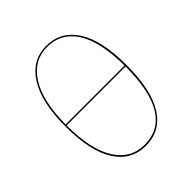

<svg xmlns="http://www.w3.org/2000/svg" viewBox="-193 -815 950 950"><g transform="rotate(-45 282.0 -340.5)"><path d="M497 -342Q497 -168 441.5 -79.5Q386 9 282 9Q181 9 124.5 -79Q68 -167 68 -341Q68 -510 125.5 -600Q183 -690 282 -690Q384 -690 440.5 -602.5Q497 -515 497 -342ZM76 -347H488Q487 -515 433.5 -599Q380 -683 282 -683Q188 -683 132.5 -597Q77 -511 76 -347ZM488 -340H76Q76 -171 130.5 -85Q185 1 282 1Q383 1 435.5 -83.5Q488 -168 488 -340Z"/></g></svg>

Font: Fira Sans Compressed Eight
Style: Regular
Weight: 100
Width: 1
Designer: bBox Type GmbH & Carrois Corporate GbR & Edenspiekermann AG
Foundry: bBox Type GmbH & Carrois Corporate GbR & Edenspiekermann AG
Version: Version 4.301